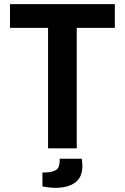

<svg xmlns="http://www.w3.org/2000/svg" viewBox="-20 -713 600 923"><path d="M211 0V-579H28V-693H532V-579H349V0ZM245 190Q230 190 210.5 187.5Q191 185 184 183V116H200Q231 115 249 104.5Q267 94 267 58V50H373Q376 69 376 85Q376 139 341.5 164.5Q307 190 245 190Z"/></svg>

Font: Ubuntu Sans Mono
Style: Regular
Weight: 400
Monospace: yes
Designer: Dalton Maag Ltd
Foundry: Dalton Maag Ltd
Version: Version 1.006